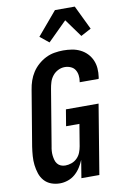

<svg xmlns="http://www.w3.org/2000/svg" viewBox="-105 -1039 710 1106"><g transform="rotate(-10 250.0 -486.0)"><path d="M154 8Q127 8 103 -1Q79 -10 62.5 -28.5Q46 -47 38 -71.5Q30 -96 27 -121.5Q24 -147 26 -174Q28 -201 32 -228L86 -552Q90 -578 98.5 -603Q107 -628 121.5 -650.5Q136 -673 157 -691.5Q178 -710 202 -722Q226 -734 252.5 -738.5Q279 -743 304 -743Q330 -743 355 -739Q380 -735 402.5 -724Q425 -713 442 -695.5Q459 -678 469 -655.5Q479 -633 481 -607.5Q483 -582 479 -555L477 -546H366L367 -551Q370 -569 367.5 -587Q365 -605 356 -619Q347 -633 330.5 -640Q314 -647 296 -647Q276 -647 257 -637.5Q238 -628 225 -611.5Q212 -595 206 -575.5Q200 -556 197 -537L143 -212Q140 -198 139 -184Q138 -170 139.5 -157Q141 -144 144.5 -131Q148 -118 156 -108Q164 -98 176 -93Q188 -88 202 -88Q220 -88 238.5 -94.5Q257 -101 271 -115Q285 -129 292 -147Q299 -165 302 -183L323 -310H245L261 -406H452L385 0H280L297 -104Q288 -82 274.5 -61Q261 -40 242.5 -24Q224 -8 200.5 0Q177 8 154 8ZM235 -802 183 -844 298 -980H414L482 -839L422 -807L346 -912Z"/></g></svg>

Font: Iosevka Term Curly
Style: Bold Italic
Weight: 700
Italic angle: -9°
Designer: Belleve Invis
Foundry: Belleve Invis
Version: Version 32.3.0